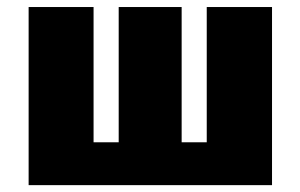

<svg xmlns="http://www.w3.org/2000/svg" viewBox="-20 -540 876 560"><path d="M63.5 0V-519.5H252.9V-125H326.2V-519.5H509.8V-125H583V-519.5H773.4V0Z"/></svg>

Font: GenEi M Gothic v2 Black
Style: Regular
Weight: 900
Version: Version 2.0